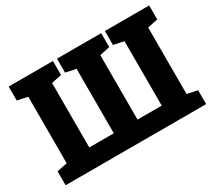

<svg xmlns="http://www.w3.org/2000/svg" viewBox="-134 -955 1325 1198"><g transform="rotate(-30 528.0 -355.5)"><path d="M31.2 0V-100.1L105.5 -115.7V-594.7L31.2 -610.4V-710.9H350.1V-610.4L276.9 -594.7V-130.4H453.6V-594.7L379.4 -610.4V-710.9H697.8V-610.4L624.5 -594.7V-130.4H798.8V-594.7L724.6 -610.4V-710.9H1043.5V-610.4L969.2 -594.7V-115.7L1043.5 -100.1V0Z"/></g></svg>

Font: Roboto Slab Black
Style: Regular
Weight: 900
Designer: Google
Version: Version 2.000; ttfautohint (v1.8.1.43-b0c9)